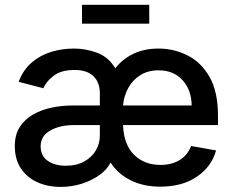

<svg xmlns="http://www.w3.org/2000/svg" viewBox="-20 -751 955 784"><path d="M228 12.2Q174.3 12.2 132.1 -7.1Q89.8 -26.4 65.2 -63.5Q40.5 -100.6 40.5 -154.3Q40.5 -201.2 61 -232.9Q81.5 -264.6 116 -283.9Q150.4 -303.2 192.1 -311.8Q233.9 -320.3 276.4 -320.3H387.7V-369.6Q387.7 -415 361.3 -440.2Q335 -465.3 283.7 -465.3Q230.5 -465.3 199.5 -441.9Q168.5 -418.5 157.2 -390.6L56.2 -417Q74.7 -465.8 109.4 -495.6Q144 -525.4 188.7 -539.1Q233.4 -552.7 282.2 -552.7Q330.1 -552.7 376.5 -535.6Q422.9 -518.6 450.7 -472.2Q480.5 -510.3 524.9 -531.5Q569.3 -552.7 627.4 -552.7Q689.5 -552.7 745.1 -525.1Q800.8 -497.6 835.4 -437.3Q870.1 -377 870.1 -278.3V-240.2H482.4Q485.4 -160.6 527.3 -119.1Q569.3 -77.6 635.3 -77.6Q680.7 -77.6 713.1 -97.2Q745.6 -116.7 760.3 -154.8L862.3 -136.7Q844.2 -70.8 784.4 -29.8Q724.6 11.2 634.8 11.2Q564.9 11.2 512.5 -15.4Q460 -42 431.6 -87.4Q417 -58.1 385.7 -35.9Q354.5 -13.7 313.5 -0.7Q272.5 12.2 228 12.2ZM387.7 -240.2H280.8Q224.1 -240.2 185.1 -218Q146 -195.8 146 -153.8Q146 -114.3 175 -94.2Q204.1 -74.2 249 -74.2Q292.5 -74.2 323.7 -91.6Q355 -108.9 371.3 -136.7Q387.7 -164.6 387.7 -196.8ZM482.4 -320.3H762.7Q761.7 -383.8 725.3 -423.8Q689 -463.9 627.4 -463.9Q584.5 -463.9 553.2 -444.3Q522 -424.8 503.9 -392.1Q485.8 -359.4 482.4 -320.3ZM589.4 -731.4V-654.3H314.9V-731.4Z"/></svg>

Font: Inter Medium
Style: Regular
Weight: 500
Designer: Rasmus Andersson
Foundry: rsms
Version: Version 4.001;git-9221beed3